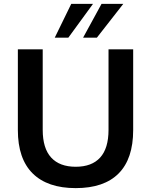

<svg xmlns="http://www.w3.org/2000/svg" viewBox="-20 -959 778 989"><path d="M370 10Q225 10 148.5 -65.5Q72 -141 72 -289V-705H200V-290Q200 -195 243.5 -147.5Q287 -100 370 -100Q453 -100 496 -147.5Q539 -195 539 -290V-705H666V-289Q666 -141 591 -65.5Q516 10 370 10ZM262 -765 347 -939H459L332 -765ZM408 -765 503 -939H615L479 -765Z"/></svg>

Font: Nunito Sans 12pt ExtraLight 12pt
Style: Bold
Weight: 700
Version: Version 3.101;gftools[0.9.27]